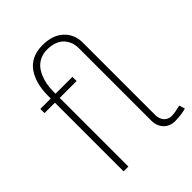

<svg xmlns="http://www.w3.org/2000/svg" viewBox="-212 -852 969 969"><g transform="rotate(-45 272.5 -367.5)"><path d="M466.8 4.9Q427.7 4.9 404.8 -19.8Q381.8 -44.4 381.8 -82V-601.1Q381.8 -621.6 375.2 -639.9Q368.7 -658.2 355.2 -673.8Q341.8 -689.5 318.1 -698.7Q294.4 -708 263.2 -708Q236.8 -708 215.3 -698.2Q193.8 -688.5 179.4 -672.4Q165 -656.2 155.3 -634Q145.5 -611.8 141.1 -587.9Q136.7 -564 136.2 -538.1V-520H256.8V-490.2H136.2V0H102.1V-490.2H27.8V-520H102.1V-540Q102.1 -583 111.3 -618.4Q120.6 -653.8 139.4 -681.6Q158.2 -709.5 189.5 -724.9Q220.7 -740.2 262.2 -740.2Q335 -740.2 375.5 -702.1Q416 -664.1 416 -605V-88.9Q416 -61.5 430.9 -43.7Q445.8 -25.9 472.2 -25.9Q494.1 -25.9 535.2 -36.1L544.9 -5.9Q539.1 -2.9 514.6 1Q490.2 4.9 466.8 4.9Z"/></g></svg>

Font: Rawline ExtraLight
Style: Regular
Weight: 275
Designer: Matt McInerney, Pablo Impallari, Rodrigo Fuenzalida
Foundry: Matt McInerney, Pablo Impallari, Rodrigo Fuenzalida
Version: Version 4.020;PS 004.020;hotconv 1.0.88;makeotf.lib2.5.64775